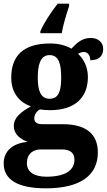

<svg xmlns="http://www.w3.org/2000/svg" viewBox="-27 -786 580 1042"><path d="M192 -616V-606H308C315 -649 335 -714 348 -753V-766H286C252 -723 209 -658 192 -616ZM222 236C413 236 504 163 504 41C504 -56 443 -112 314 -112H202C178 -112 159 -120 159 -143C159 -165 175 -186 190 -192C201 -190 231 -188 244 -188C386 -188 450 -262 450 -368C450 -425 426 -466 397 -494C405 -499 416 -504 429 -504C443 -504 463 -491 463 -459C516 -459 533 -488 533 -521C533 -553 509 -580 466 -580C420 -580 392 -556 361 -522C328 -540 292 -550 244 -550C100 -550 34 -483 34 -365C34 -280 81 -229 141 -209C86 -178 48 -148 48 -103C48 -55 86 -30 123 -16C43 -9 -7 33 -7 101C-7 189 69 236 222 236ZM242 -250C192 -250 178 -298 178 -364C178 -433 191 -487 242 -487C294 -487 305 -435 305 -365C305 -297 294 -250 242 -250ZM225 173C163 173 119 150 119 100C119 40 163 25 194 25H309C355 25 377 45 377 81C377 140 324 173 225 173Z"/></svg>

Font: Noto Serif Tamil SemiCondensed ExtraBold
Style: Italic
Weight: 800
Width: 4
Italic angle: -12°
Designer: Indian Type Foundry, Tom Grace, and the Monotype Design Team
Foundry: Monotype Imaging Inc.
Version: Version 2.003